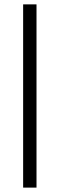

<svg xmlns="http://www.w3.org/2000/svg" viewBox="-20 -731 273 883"><path d="M147.9 -710.9V131.8H86.4V-710.9Z"/></svg>

Font: Vazirmatn RD FD Light
Style: Regular
Weight: 300
Designer: Saber Rastikerdar
Foundry: Saber Rastikerdar
Version: Version 33.003